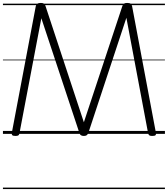

<svg xmlns="http://www.w3.org/2000/svg" viewBox="-20 -910 1141 1305"><path d="M86 14Q69 14 63.5 9Q58 4 61 -11L223 -867Q226 -880 233.5 -885Q241 -890 258 -890Q271 -890 278.5 -885.5Q286 -881 290 -867L550 -79L811 -867Q815 -880 822 -885Q829 -890 844 -890Q861 -890 868 -885Q875 -880 878 -867L1039 -11Q1042 4 1037 9Q1032 14 1014 14Q1001 14 995 10Q989 6 986 -8L839 -789L581 -8Q576 5 569 9.5Q562 14 550 14Q538 14 530.5 9.5Q523 5 519 -8L261 -786L113 -8Q111 6 105 10Q99 14 86 14ZM0 365H1101V375H0ZM0 -20H1101V0H0ZM0 -505H1101V-500H0ZM0 -885H1101V-875H0Z"/></svg>

Font: Playwrite GB S Guides
Style: Regular
Weight: 400
Designer: Veronika Burian, José Scaglione
Foundry: TypeTogether
Version: Version 1.003